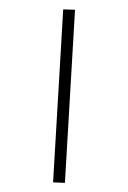

<svg xmlns="http://www.w3.org/2000/svg" viewBox="-129 -842 659 986"><g transform="rotate(-15 200.0 -348.5)"><path d="M311 -779.8 369.1 -762.2 88.9 83 30.8 64.9Z"/></g></svg>

Font: Trocchi
Style: Regular
Weight: 400
Designer: vernon adams
Version: Version 1.0; ttfautohint (v0.8) -l 6 -r 50 -G 100